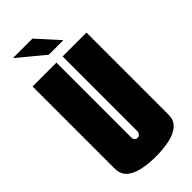

<svg xmlns="http://www.w3.org/2000/svg" viewBox="-248 -823 877 877"><g transform="rotate(-45 190.0 -385.0)"><path d="M189 5Q139 5 99.5 -4Q60 -13 38 -33.5Q16 -54 16 -89V-620H170V-137Q170 -131 172 -126Q174 -121 178.5 -118Q183 -115 189 -115Q196 -115 200.5 -118Q205 -121 207.5 -126.5Q210 -132 210 -137V-620H364V-89Q364 -54 341 -33.5Q318 -13 278.5 -4Q239 5 189 5ZM171 -670 44 -775H170L265 -670Z"/></g></svg>

Font: Smooch Sans Thin Black
Style: Regular
Weight: 900
Version: Version 1.010